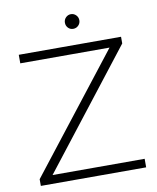

<svg xmlns="http://www.w3.org/2000/svg" viewBox="-88 -862 762 930"><g transform="rotate(-10 293.5 -397.0)"><path d="M555 -42V0H37V-33L481 -602H42V-644H545V-611L102 -42ZM324 -722Q309 -722 299 -732.5Q289 -743 289 -758Q289 -773 299.5 -783.5Q310 -794 324.5 -794Q339 -794 349.5 -783.5Q360 -773 360 -758Q360 -743 349.5 -732.5Q339 -722 324 -722Z"/></g></svg>

Font: Montserrat Ace
Style: Light
Weight: 300
Designer: Julieta Ulanovsky
Foundry: Julieta Ulanovsky
Version: Version 1